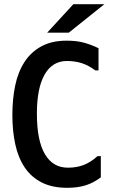

<svg xmlns="http://www.w3.org/2000/svg" viewBox="-20 -900 540 916"><path d="M461 -155V-54Q427 -28 389 -16Q351 -4 301 -4Q229 -4 179 -29.5Q129 -55 98 -101Q67 -147 53 -211Q39 -275 39 -351Q39 -427 52.5 -492Q66 -557 97 -604.5Q128 -652 177.5 -679Q227 -706 298 -706Q345 -706 380 -696.5Q415 -687 450 -670V-564H435Q403 -588 370.5 -598.5Q338 -609 299 -609Q230 -609 193 -544.5Q156 -480 156 -358Q156 -230 194 -165Q232 -100 304 -100Q346 -100 379.5 -113Q413 -126 445 -155ZM330 -880H478L308 -744H205Z"/></svg>

Font: D2Coding ligature
Style: Bold
Weight: 700
Monospace: yes
Designer: Yong-Rak Park; Jeong-Hwan Yoon; Sang-Min Lee;
Foundry: NHN Corporation
Version: Version 1.3.2; Build 20180524